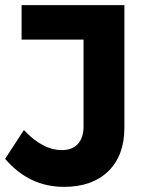

<svg xmlns="http://www.w3.org/2000/svg" viewBox="-24 -720 568 747"><path d="M460 -224Q460 -115 397.5 -54Q335 7 225 7Q89 7 -4 -102L69 -214Q142 -136 217 -136Q257 -136 279 -160Q301 -184 301 -228V-566H60V-700H460Z"/></svg>

Font: Montserrat-Arabic SemiBold
Style: Regular
Weight: 600
Designer: Mohamed Gaber
Foundry: Kief Type Foundry
Version: Version 5.008;PS 005.008;hotconv 1.0.88;makeotf.lib2.5.64775